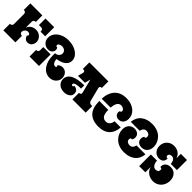

<svg xmlns="http://www.w3.org/2000/svg" viewBox="322 -2111 3523 3523"><g transform="rotate(45 2083.0 -350.0)"><path d="M30 -700H342V-530H336Q314 -530 300 -516.5Q286 -503 286 -480V-324Q304 -378 348.5 -405.5Q393 -433 448 -433Q495 -433 532 -412Q569 -391 591 -356Q613 -321 613 -278Q613 -229 582.5 -191.5Q552 -154 499 -154Q428 -154 401 -239Q421 -244 421 -266Q421 -282 406.5 -292.5Q392 -303 370 -303Q349 -303 330 -291.5Q311 -280 298.5 -261Q286 -242 286 -221V-220Q286 -198 300 -184Q314 -170 336 -170H342V0H30V-170H36Q59 -170 72.5 -184Q86 -198 86 -220V-480Q86 -503 72.5 -516.5Q59 -530 36 -530H30ZM479 -530H423V-700H649V-465H529V-480Q529 -503 515.5 -516.5Q502 -530 479 -530Z M704 -487Q704 -552 744 -604.5Q784 -657 852.5 -687.5Q921 -718 1008 -718Q1095 -718 1165.5 -688.5Q1236 -659 1277 -609.5Q1318 -560 1318 -499Q1318 -426 1257.5 -379Q1197 -332 1093 -318Q1093 -267 1114.5 -235Q1136 -203 1167 -203Q1195 -203 1195 -223Q1195 -234 1183 -249Q1228 -291 1282 -291Q1321 -291 1351 -271.5Q1381 -252 1398 -219.5Q1415 -187 1415 -147Q1415 -100 1391.5 -62.5Q1368 -25 1328 -3.5Q1288 18 1238 18Q1169 18 1114.5 -24Q1060 -66 1028.5 -140.5Q997 -215 997 -311V-374Q1042 -374 1071 -403Q1100 -432 1100 -469Q1100 -506 1071.5 -531Q1043 -556 999 -556Q965 -556 940.5 -541Q916 -526 916 -504Q916 -493 923 -485Q930 -477 938 -477Q944 -477 948 -480Q956 -470 961.5 -456.5Q967 -443 967 -428Q967 -389 937.5 -359.5Q908 -330 855 -330Q815 -330 780.5 -349.5Q746 -369 725 -404.5Q704 -440 704 -487ZM765 -301H955V0H709V-170H715Q738 -170 751.5 -184Q765 -198 765 -220Z M2055 -700V-530H2049Q2027 -530 2016.5 -517Q2006 -504 2011 -482L2078 -218Q2083 -196 2100.5 -183Q2118 -170 2140 -170H2166V0H1822V-170H1828Q1851 -170 1861 -183.5Q1871 -197 1866 -219L1798 -491L1768 -378H1588L1615 -482Q1621 -504 1611 -517Q1601 -530 1578 -530H1562V-700ZM1616 18Q1566 18 1525 -1.5Q1484 -21 1459.5 -57.5Q1435 -94 1435 -143Q1435 -236 1528 -286Q1621 -336 1794 -336V-252Q1733 -252 1698 -246Q1663 -240 1647 -231.5Q1631 -223 1627 -214.5Q1623 -206 1623 -201Q1623 -188 1630.5 -181Q1638 -174 1648 -174Q1656 -174 1662.5 -179.5Q1669 -185 1669 -200Q1715 -200 1744.5 -174Q1774 -148 1774 -101Q1774 -62 1751.5 -35.5Q1729 -9 1693 4.5Q1657 18 1616 18Z M2192 -389Q2201 -547 2282 -632.5Q2363 -718 2506 -718Q2594 -718 2661.5 -687.5Q2729 -657 2767.5 -603Q2806 -549 2806 -479Q2806 -418 2773 -377Q2740 -336 2683 -336Q2635 -336 2608.5 -364.5Q2582 -393 2582 -428Q2582 -453 2595 -468Q2599 -464 2605 -464Q2611 -464 2615.5 -471.5Q2620 -479 2620 -491Q2620 -519 2594.5 -537.5Q2569 -556 2534 -556Q2485 -556 2457 -513.5Q2429 -471 2424 -389ZM2423 -329Q2423 -232 2452.5 -188.5Q2482 -145 2541 -145Q2588 -145 2617 -176Q2646 -207 2653 -263H2813Q2803 -127 2725.5 -54.5Q2648 18 2511 18Q2351 18 2271 -66.5Q2191 -151 2191 -329Z M2869 -466Q2883 -588 2965 -653Q3047 -718 3179 -718Q3254 -718 3313 -695Q3372 -672 3412 -632Q3452 -592 3473 -543Q3494 -494 3494 -441Q3494 -365 3452.5 -318.5Q3411 -272 3342 -272Q3287 -272 3252.5 -301.5Q3218 -331 3218 -380Q3218 -399 3223.5 -416.5Q3229 -434 3241 -449Q3246 -444 3255 -444Q3266 -444 3272.5 -456Q3279 -468 3279 -484Q3279 -520 3252.5 -537.5Q3226 -555 3194 -555Q3156 -555 3133 -531Q3110 -507 3102 -466ZM3483 -234Q3470 -112 3387.5 -47Q3305 18 3173 18Q3098 18 3039 -5Q2980 -28 2940 -68Q2900 -108 2879 -157.5Q2858 -207 2858 -259Q2858 -336 2899.5 -382Q2941 -428 3010 -428Q3066 -428 3100 -398.5Q3134 -369 3134 -320Q3134 -301 3128.5 -283.5Q3123 -266 3111 -251Q3106 -256 3097 -256Q3086 -256 3079.5 -244.5Q3073 -233 3073 -216Q3073 -180 3100 -162.5Q3127 -145 3158 -145Q3196 -145 3219.5 -169.5Q3243 -194 3250 -234Z M3554 -526Q3554 -581 3579 -624.5Q3604 -668 3648 -693Q3692 -718 3749 -718Q3785 -718 3822 -705.5Q3859 -693 3889 -664Q3919 -635 3935 -583V-700H4095V-439H3935Q3935 -450 3931.5 -469Q3928 -488 3919 -508Q3910 -528 3892.5 -542Q3875 -556 3846 -556Q3820 -556 3800.5 -542.5Q3781 -529 3781 -503Q3781 -487 3789.5 -478Q3798 -469 3809 -469Q3817 -469 3821 -472Q3822 -467 3822.5 -461.5Q3823 -456 3823 -451Q3823 -414 3795 -385Q3767 -356 3713 -356Q3668 -356 3632 -377.5Q3596 -399 3575 -437.5Q3554 -476 3554 -526ZM3554 0V-303H3714V-302Q3714 -271 3724.5 -240Q3735 -209 3757 -188Q3779 -167 3815 -167Q3845 -167 3863 -183Q3881 -199 3881 -226Q3881 -242 3874.5 -252.5Q3868 -263 3854 -263Q3853 -263 3850.5 -262.5Q3848 -262 3843 -260Q3841 -267 3840 -274Q3839 -281 3839 -287Q3839 -314 3854.5 -339.5Q3870 -365 3901 -381.5Q3932 -398 3978 -398Q4055 -398 4100.5 -346.5Q4146 -295 4146 -213Q4146 -149 4118 -96.5Q4090 -44 4040 -13Q3990 18 3924 18Q3886 18 3844.5 4.5Q3803 -9 3768 -43Q3733 -77 3714 -137V0Z"/></g></svg>

Font: Exile
Style: Regular
Weight: 400
Designer: Bartłomiej Rózga @rozgatype
Version: Version 1.000; ttfautohint (v1.8.4.7-5d5b)